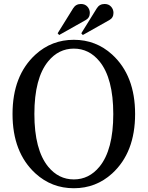

<svg xmlns="http://www.w3.org/2000/svg" viewBox="-20 -950 753 979"><path d="M392.6 -929.7Q413.6 -929.7 425.8 -916Q438 -902.3 438 -884.3Q438 -859.4 417 -847.7Q417 -847.7 281.7 -771.5L273.9 -780.3L353 -907.7Q366.7 -929.7 392.6 -929.7ZM513.2 -929.7Q534.2 -929.7 546.4 -916Q558.6 -902.3 558.6 -884.3Q558.6 -859.4 537.6 -847.7L402.3 -771.5L394.5 -780.3L473.6 -907.7Q487.3 -929.7 513.2 -929.7ZM487.3 -100.1Q557.6 -186 557.6 -368.4Q557.6 -550.8 487.3 -637.2Q434.1 -702.1 356.4 -702.1Q278.8 -702.1 225.6 -637.2Q155.3 -551.3 155.3 -368.9Q155.3 -186.5 225.6 -100.1Q278.8 -35.2 356.4 -35.2Q434.1 -35.2 487.3 -100.1ZM161.1 -65.4Q43.9 -172.4 43.9 -368.7Q43.9 -564.9 161.1 -671.9Q243.7 -747.1 356.4 -747.1Q469.2 -747.1 551.8 -671.9Q668.9 -564.9 668.9 -368.7Q668.9 -172.4 551.8 -65.4Q469.2 9.8 356.4 9.8Q243.7 9.8 161.1 -65.4Z"/></svg>

Font: Modern Antiqua
Style: Book
Weight: 400
Designer: Wojciech Kalinowski "wmk69" (wmk69@o2.pl)
Foundry: Wojciech Kalinowski "wmk69" (wmk69@o2.pl)
Version: Version 3.1.0; 2021-05-28